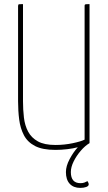

<svg xmlns="http://www.w3.org/2000/svg" viewBox="-20 -720 524 935"><path d="M371 195Q338 195 319.5 175Q301 155 301 118Q301 89 319 55Q337 21 359 -3Q337 3 307.5 6.5Q278 10 250 10Q187 10 150.5 -9Q114 -28 96.5 -61.5Q79 -95 73.5 -137.5Q68 -180 68 -227V-690Q68 -695 69 -697Q70 -699 75 -699.5Q80 -700 92 -700V-227Q92 -186 96.5 -147.5Q101 -109 117 -79Q133 -49 164.5 -31.5Q196 -14 250 -14Q293 -14 333.5 -22.5Q374 -31 392 -40V-691Q392 -696 393.5 -697.5Q395 -699 400.5 -699.5Q406 -700 416 -700V-23Q394 -10 373 14.5Q352 39 338.5 66.5Q325 94 325 118Q325 172 372 172Q383 172 391 169Q399 166 406 162Q408 166 410 169.5Q412 173 412 178Q412 186 400 190.5Q388 195 371 195Z"/></svg>

Font: Yanone Kaffeesatz ExtraLight
Style: Regular
Weight: 200
Designer: Yanone (Cyrillic: Daniel Pouzeot, Huerta Tipografica, and Cyreal)
Foundry: Yanone
Version: Version 2.003